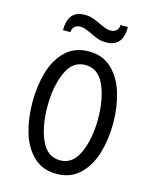

<svg xmlns="http://www.w3.org/2000/svg" viewBox="-133 -997 882 1097"><g transform="rotate(15 308.0 -448.0)"><path d="M70 -350Q70 -446 94 -528Q118 -610 171.5 -661Q225 -712 308 -712Q391 -712 444.5 -660.5Q498 -609 522.5 -527Q547 -445 547 -350Q547 -255 522.5 -173Q498 -91 444.5 -39.5Q391 12 308 12Q225 12 171.5 -39Q118 -90 94 -172Q70 -254 70 -350ZM457 -350Q457 -471 420.5 -551.5Q384 -632 308 -632Q232 -632 195.5 -548.5Q159 -465 159 -350Q159 -229 195.5 -148.5Q232 -68 308 -68Q383 -68 420 -152Q457 -236 457 -350ZM291 -815Q267 -826 252.5 -831Q238 -836 223 -836Q203 -836 190 -824.5Q177 -813 176 -791H132Q132 -908 230 -908Q256 -908 278 -901Q300 -894 327 -880Q351 -869 365.5 -864Q380 -859 395 -859Q415 -859 428 -870.5Q441 -882 442 -904H486Q486 -787 388 -787Q362 -787 340 -794Q318 -801 291 -815Z"/></g></svg>

Font: Overpass Mono
Style: Regular
Weight: 400
Monospace: yes
Designer: Delve Withrington, Dave Bailey
Foundry: Delve Fonts
Version: Version 1.000;DELV;Overpass